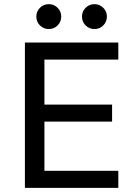

<svg xmlns="http://www.w3.org/2000/svg" viewBox="-20 -905 650 925"><path d="M100 0V-700H550V-618H194V-401H520V-319H194V-82H550V0ZM215 -765Q190 -765 172.5 -782.5Q155 -800 155 -825Q155 -850 172.5 -867.5Q190 -885 215 -885Q240 -885 257.5 -867.5Q275 -850 275 -825Q275 -800 257.5 -782.5Q240 -765 215 -765ZM435 -765Q410 -765 392.5 -782.5Q375 -800 375 -825Q375 -850 392.5 -867.5Q410 -885 435 -885Q460 -885 477.5 -867.5Q495 -850 495 -825Q495 -800 477.5 -782.5Q460 -765 435 -765Z"/></svg>

Font: Golos Text VF
Style: Regular
Weight: 400
Designer: A.Korolkova, Vitaly Kuzmin
Foundry: ParaType Ltd
Version: Version 2.003